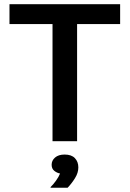

<svg xmlns="http://www.w3.org/2000/svg" viewBox="-20 -670 615 911"><path d="M229.2 0V-555.8H25V-650H550V-555.8H345.8V0ZM220 220.8V217.5Q232.5 205.8 245.8 187.1Q259.2 168.3 265 153.3Q250.8 150.8 237.9 140.8Q225 130.8 225 111.7Q225 91.7 241.2 77.5Q257.5 63.3 286.7 63.3Q319.2 63.3 335.4 80.4Q351.7 97.5 351.7 124.2Q351.7 150 335.8 175.4Q320 200.8 300.8 220.8Z"/></svg>

Font: Familjen Grotesk GF Medium
Style: Regular
Weight: 500
Designer: Anders Wikstroem, Jonas Baeckman, Matilda Gysing, Kristian Moeller
Foundry: Familjen STHLM AB
Version: Version 2.000; Beta; Release 4; Build 6